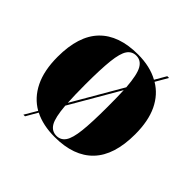

<svg xmlns="http://www.w3.org/2000/svg" viewBox="-158 -727 917 917"><g transform="rotate(45 300.5 -268.0)"><path d="M155 -23Q99 -55 68.5 -117Q38 -179 38 -271Q38 -412 105 -481.5Q172 -551 302 -551Q383 -551 441 -519L474 -576H486L450 -514Q504 -482 533 -421.5Q562 -361 562 -271Q562 -130 495 -60Q428 10 299 10Q220 10 163 -19L129 40H118ZM373 -400Q367 -480 349.5 -510.5Q332 -541 300 -541Q271 -541 254.5 -517Q238 -493 231.5 -434Q225 -375 225 -271Q225 -200 228 -150ZM301 0Q330 0 346.5 -24Q363 -48 369.5 -107Q376 -166 376 -271Q376 -303 375.5 -331Q375 -359 374 -382L229 -132Q235 -57 252 -28.5Q269 0 301 0Z"/></g></svg>

Font: Noto Serif Display SemiCondensed Black
Style: Regular
Weight: 900
Width: 4
Designer: Monotype Design Team
Foundry: Monotype Imaging Inc.
Version: Version 2.009